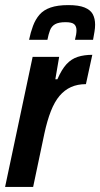

<svg xmlns="http://www.w3.org/2000/svg" viewBox="-23 -733 393 753"><path d="M-3 0 105 -510H209L194 -422H202Q219 -461 238 -481.5Q257 -502 282 -510Q307 -518 339 -518L314 -403Q281 -403 255.5 -391.5Q230 -380 210.5 -357Q191 -334 176.5 -297Q162 -260 151 -209L107 0ZM91 -577Q97 -606 106.5 -631.5Q116 -657 132 -675.5Q148 -694 175.5 -703.5Q203 -713 245 -713Q286 -713 309 -703.5Q332 -694 341 -677Q350 -660 350 -636Q350 -623 347.5 -608.5Q345 -594 342 -577H271Q274 -588 275.5 -597.5Q277 -607 277 -614Q277 -630 268 -638Q259 -646 234 -646Q207 -646 193 -638Q179 -630 173 -614Q167 -598 163 -577Z"/></svg>

Font: Saira Condensed SemiBold
Style: Italic
Weight: 600
Width: 3
Italic angle: -12°
Designer: Hector Gatti with collaboration of the Omnibus-Type team
Foundry: Omnibus-Type
Version: Version 1.101